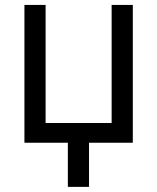

<svg xmlns="http://www.w3.org/2000/svg" viewBox="-20 -565 622 760"><path d="M505.7 -545.5V0H332.4V174.7H248.6V0H76.7V-545.5H160.5V-78.1H421.9V-545.5Z"/></svg>

Font: Inter UI
Style: Regular
Weight: 400
Designer: Rasmus Andersson
Foundry: rsms
Version: 3.2;8d6f07862